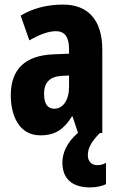

<svg xmlns="http://www.w3.org/2000/svg" viewBox="-20 -580 518 837"><path d="M363 98C363 68 373 44 415 0H426V-363C426 -494 363 -560 255 -560C184 -560 121 -543 70 -512L108 -404C155 -431 192 -444 224 -444C263 -444 281 -418 281 -365V-346L211 -343C92 -338 27 -280 27 -165C27 -76 63 10 156 10C222 10 259 -17 294 -73H296L320 -1C270 42 252 88 252 129C252 197 292 237 373 237C403 237 427 230 442 223V130C432 135 422 140 404 140C378 140 363 122 363 98ZM247 -249 281 -251V-201C281 -143 254 -106 217 -106C188 -106 172 -127 172 -171C172 -220 197 -246 247 -249Z"/></svg>

Font: Noto Sans Thai Looped ExtraCondensed ExtraBold
Style: Regular
Weight: 800
Width: 2
Designer: Sasikarn Vongin, Ben Mitchell
Foundry: The Fontpad Ltd
Version: Version 1.001